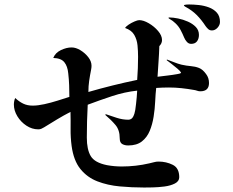

<svg xmlns="http://www.w3.org/2000/svg" viewBox="-20 -833 1040 858"><path d="M914 -462Q914 -425 875 -425Q868 -425 861 -427.5Q854 -430 847 -431Q819 -436 791 -439Q763 -442 735 -442Q721 -442 706.5 -441.5Q692 -441 678 -440Q675 -414 673.5 -380Q672 -346 666.5 -311.5Q661 -277 649 -248Q637 -219 614 -201Q591 -183 553 -183Q537 -183 526 -189.5Q515 -196 515 -215Q515 -252 496 -274.5Q477 -297 451 -319L452 -323Q475 -315 501.5 -306.5Q528 -298 553 -298Q568 -298 575 -311.5Q582 -325 584.5 -342Q587 -359 588 -369Q590 -384 591 -398.5Q592 -413 593 -428Q537 -422 481 -403.5Q425 -385 372 -365Q370 -328 369 -291.5Q368 -255 368 -218Q368 -165 385.5 -135.5Q403 -106 458 -95Q491 -89 524 -89Q555 -89 586 -92.5Q617 -96 647 -103Q657 -105 667.5 -108Q678 -111 688 -111Q723 -111 752 -96.5Q781 -82 781 -41Q781 -23 761.5 -13Q742 -3 714.5 0.5Q687 4 661.5 4.5Q636 5 624 5Q569 5 515 0Q461 -5 415.5 -22.5Q370 -40 339.5 -77.5Q309 -115 300 -181Q295 -219 295.5 -257Q296 -295 295 -333Q264 -317 235 -299.5Q206 -282 177 -264Q170 -260 164.5 -257.5Q159 -255 151 -255Q123 -255 98 -271.5Q73 -288 57.5 -313.5Q42 -339 42 -366Q42 -373 43.5 -381Q45 -389 48 -395Q65 -379 83.5 -370Q102 -361 126 -361Q149 -361 178.5 -367.5Q208 -374 238 -383.5Q268 -393 290 -400Q290 -426 289 -452.5Q288 -479 285 -505Q282 -537 267.5 -555Q253 -573 218 -574Q227 -597 252 -609Q277 -621 300 -621Q319 -621 339.5 -608.5Q360 -596 374.5 -577.5Q389 -559 389 -539Q389 -535 388.5 -530.5Q388 -526 387 -521Q382 -496 378.5 -472Q375 -448 375 -422Q482 -453 593 -476Q595 -502 596 -528Q597 -554 597 -579Q597 -605 594.5 -630.5Q592 -656 580 -677Q568 -698 539 -708Q543 -715 555 -723Q567 -731 581 -737Q595 -743 602 -743Q621 -743 645 -729Q669 -715 686.5 -694.5Q704 -674 704 -654Q704 -639 692 -627Q691 -593 688.5 -559Q686 -525 684 -490Q707 -493 729 -495.5Q751 -498 773 -502Q777 -503 782.5 -504Q788 -505 789 -509Q785 -516 772.5 -526.5Q760 -537 746.5 -547.5Q733 -558 725 -564L726 -567Q740 -562 757.5 -555Q775 -548 791 -544Q814 -539 833 -537.5Q852 -536 869 -529.5Q886 -523 901 -502Q914 -485 914 -462ZM869 -677Q869 -660 860.5 -648.5Q852 -637 834 -637Q823 -637 815 -646Q807 -655 803 -665Q796 -682 787 -699Q778 -716 764 -729Q753 -740 737 -749Q733 -751 733 -753Q733 -755 736 -755Q753 -755 775.5 -750.5Q798 -746 819.5 -736.5Q841 -727 855 -712.5Q869 -698 869 -677ZM963 -735Q963 -721 952 -709Q941 -697 927 -697Q917 -697 910.5 -703Q904 -709 899 -716Q880 -745 859 -766Q838 -787 808 -803Q807 -804 804.5 -805.5Q802 -807 802 -808Q802 -812 812.5 -812.5Q823 -813 825 -813Q845 -813 868.5 -810.5Q892 -808 913.5 -800Q935 -792 949 -776.5Q963 -761 963 -735Z"/></svg>

Font: Kaisei Tokumin Medium
Style: Regular
Weight: 500
Designer: Font-Kai, 金井和夫
Foundry: KAZUO KANAI
Version: Version 5.003